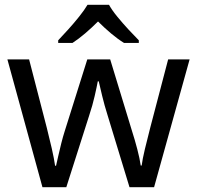

<svg xmlns="http://www.w3.org/2000/svg" viewBox="-20 -786 826 805"><path d="M431 -303Q418 -344 408.5 -383.5Q399 -423 394 -445H390Q386 -423 377 -383.5Q368 -344 354 -302L258 -1H158L11 -537H102L176 -251Q187 -208 197 -164Q207 -120 211 -91H215Q219 -108 224.5 -133Q230 -158 237 -185.5Q244 -213 251 -235L346 -537H442L534 -235Q545 -201 555.5 -161Q566 -121 570 -92H574Q577 -117 587.5 -161Q598 -205 610 -251L685 -537H775L626 -1H523ZM437 -766Q449 -744 471.5 -716.5Q494 -689 518.5 -662.5Q543 -636 562 -617V-606H500Q474 -622 446 -645.5Q418 -669 391 -696Q364 -669 337 -646Q310 -623 284 -606H224V-617Q243 -637 266.5 -663Q290 -689 312 -716.5Q334 -744 347 -766Z"/></svg>

Font: Noto Sans Gothic
Style: Regular
Weight: 400
Designer: Monotype Design Team
Foundry: Monotype Imaging Inc.
Version: Version 2.001; ttfautohint (v1.8.4.7-5d5b)